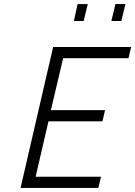

<svg xmlns="http://www.w3.org/2000/svg" viewBox="-20 -923 664 943"><path d="M463 0 476 -55H155L218 -327H483L496 -382H230L290 -637H611L624 -692H241L81 0ZM576 -820 596 -903H547L527 -820ZM391 -820 411 -903H361L343 -820Z"/></svg>

Font: RazerF5 Light
Style: Italic
Weight: 300
Foundry: Razer Inc.
Version: Version 2